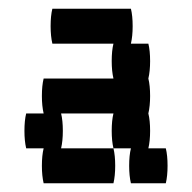

<svg xmlns="http://www.w3.org/2000/svg" viewBox="-20 -420 440 440"><path d="M364 -40Q364 -17 360 0H280Q276 -17 276 -40Q276 -64 280 -80H240Q236 -97 236 -120Q236 -144 240 -160H120Q124 -144 124 -120Q124 -97 120 -80H240Q244 -64 244 -40Q244 -17 240 0H80Q76 -17 76 -40Q76 -64 80 -80H40Q36 -97 36 -120Q36 -144 40 -160H80Q76 -177 76 -200Q76 -224 80 -240H240Q236 -257 236 -280Q236 -304 240 -320H100Q96 -337 96 -360Q96 -384 100 -400H280Q284 -384 284 -360Q284 -337 280 -320H320Q324 -304 324 -280Q324 -257 320 -240Q324 -224 324 -200Q324 -177 320 -160Q324 -144 324 -120Q324 -97 320 -80H360Q364 -64 364 -40Z"/></svg>

Font: VT323
Style: Regular
Weight: 400
Monospace: yes
Designer: Peter Hull
Version: Version 2.000